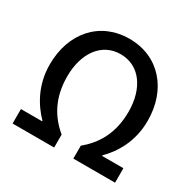

<svg xmlns="http://www.w3.org/2000/svg" viewBox="-163 -921 1101 1092"><g transform="rotate(30 387.5 -375.0)"><path d="M51 0H324V-85C243 -152 186 -246 186 -388C186 -538 261 -649 387 -649C514 -649 589 -538 589 -388C589 -246 532 -152 450 -85V0H724V-95H584V-99C644 -158 709 -257 709 -397C709 -603 581 -750 387 -750C193 -750 66 -603 66 -397C66 -257 132 -158 190 -99V-95H51Z"/></g></svg>

Font: Noto Sans CJK TC Medium
Style: Regular
Weight: 500
Designer: Ryoko NISHIZUKA 西塚涼子 (kana, bopomofo & ideographs); Paul D. Hunt (Latin, Greek & Cyrillic); Sandoll Communications 산돌커뮤니
Foundry: Adobe
Version: Version 2.004;hotconv 1.0.118;makeotfexe 2.5.65603